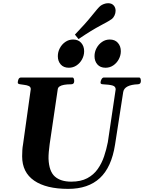

<svg xmlns="http://www.w3.org/2000/svg" viewBox="-20 -1185 915 1219"><path d="M413.1 14.2Q272.9 14.2 196.8 -38.3Q120.6 -90.8 120.6 -192.4Q120.6 -212.4 121.8 -231.9Q123 -251.5 126 -266.6L175.3 -619.1Q175.3 -633.3 162.8 -638.9Q150.4 -644.5 134 -646.2Q117.7 -647.9 105.2 -650.4Q92.8 -652.8 92.8 -660.2Q92.8 -670.9 97.4 -681.9Q102.1 -692.9 114.3 -692.9H439Q446.3 -692.9 448.7 -684.8Q451.2 -676.8 451.2 -670.4Q451.2 -649.9 432.1 -649.9Q405.3 -649.9 386.7 -646.5Q368.2 -643.1 358.2 -636.2Q348.1 -629.4 346.7 -618.7L295.4 -270.5Q292 -247.6 289.8 -221.2Q287.6 -194.8 288.1 -176.3Q291.5 -96.7 328.4 -64.2Q365.2 -31.7 432.1 -31.7Q493.2 -31.7 533.9 -53.5Q574.7 -75.2 600.3 -111.6Q626 -147.9 640.9 -192.4Q655.8 -236.8 664.6 -282.2L714.4 -617.7Q714.4 -636.2 694.6 -642.1Q674.8 -647.9 633.3 -649.9Q618.2 -650.4 618.2 -660.2Q618.2 -670.9 624.5 -681.9Q630.9 -692.9 639.6 -692.9H862.3Q869.6 -692.9 872.1 -685.3Q874.5 -677.7 874.5 -671.4Q874.5 -650.4 855.5 -649.9Q814 -648.4 790 -636.2Q766.1 -624 762.2 -600.6L710.4 -266.6Q688 -123 614 -54.4Q540 14.2 413.1 14.2ZM649.9 -754.9Q616.7 -754.9 598.4 -775.9Q580.1 -796.9 580.1 -828.1Q580.1 -855.5 593 -879.6Q606 -903.8 627.9 -918.9Q649.9 -934.1 676.8 -934.1Q710 -934.1 728.5 -912.8Q747.1 -891.6 747.1 -859.9Q747.1 -833 734.1 -808.8Q721.2 -784.7 699.2 -769.8Q677.2 -754.9 649.9 -754.9ZM417 -754.9Q383.8 -754.9 365.5 -775.9Q347.2 -796.9 347.2 -828.1Q347.2 -855.5 360.1 -879.6Q373 -903.8 395 -918.9Q417 -934.1 443.8 -934.1Q477.1 -934.1 495.6 -912.8Q514.2 -891.6 514.2 -859.9Q514.2 -833 501.2 -808.8Q488.3 -784.7 466.3 -769.8Q444.3 -754.9 417 -754.9ZM478.5 -937 455.6 -965.3Q522.5 -1034.7 563 -1085.4Q603.5 -1136.2 616.7 -1147Q625.5 -1154.3 639.2 -1159.4Q652.8 -1164.6 666.5 -1164.6Q690.9 -1164.6 703.6 -1148.4Q713.9 -1135.3 713.9 -1116.7Q713.9 -1101.6 707.3 -1087.4Q700.7 -1073.2 690.9 -1064.9Q677.7 -1054.2 619.6 -1023.7Q561.5 -993.2 478.5 -937Z"/></svg>

Font: Gelasio
Style: Bold Italic
Weight: 700
Italic angle: -8.5°
Designer: Eben Sorkin
Foundry: Eben Sorkin
Version: Version 1.008